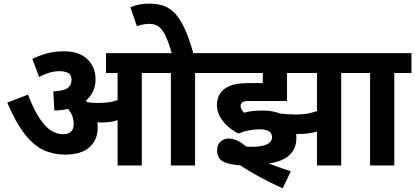

<svg xmlns="http://www.w3.org/2000/svg" viewBox="-20 -916 2298 1063"><path d="M521 -211Q521 -141 475 -100.5Q429 -60 340 -60Q277 -60 222.5 -84.5Q168 -109 118.5 -171.5Q69 -234 20 -348L135 -392Q176 -285 223 -229Q270 -173 330 -173Q388 -173 388 -230Q388 -277 356 -313Q322 -305 281 -304L275 -410Q334 -413 355 -429Q376 -445 376 -474Q376 -503 356 -512.5Q336 -522 311 -522Q280 -522 251.5 -513Q223 -504 196 -490L159 -590Q188 -605 233.5 -618.5Q279 -632 333 -632Q419 -632 464 -588Q509 -544 509 -477Q509 -404 455 -359Q459 -354 463 -350Q476 -348 491 -347Q506 -346 525 -346Q555 -346 581 -349.5Q607 -353 631 -362V-512H567V-622H1154V-512H1060V0H926V-512H765V0H631V-251Q610 -243 587.5 -240.5Q565 -238 542 -238Q531 -238 519 -239Q521 -225 521 -211ZM933 -615Q916 -674 899.5 -711.5Q883 -749 861.5 -766.5Q840 -784 806 -784Q787 -784 769.5 -780Q752 -776 738 -771L702 -876Q726 -886 751.5 -891Q777 -896 807 -896Q847 -896 881 -885.5Q915 -875 944.5 -846Q974 -817 1000.5 -761.5Q1027 -706 1052 -615Z M1414 -200Q1388 -200 1358.5 -194.5Q1329 -189 1301 -177Q1272 -190 1244 -214Q1216 -238 1198.5 -269Q1181 -300 1181 -333Q1181 -364 1191.5 -385.5Q1202 -407 1219 -421Q1243 -440 1275.5 -448Q1308 -456 1371 -456H1435V-512H1140V-622H1963V-512H1869V0H1735V-188Q1693 -174 1627 -174Q1623 -174 1620 -174Q1621 -164 1621 -152Q1621 -92 1581.5 -56.5Q1542 -21 1468 -11Q1496 0 1527.5 11Q1559 22 1590 32L1545 127Q1479 97 1418 64Q1357 31 1310 -1Q1251 -4 1216.5 -21Q1182 -38 1182 -84Q1182 -117 1202 -133Q1222 -149 1244 -149Q1293 -149 1342 -105Q1356 -103 1370 -103Q1486 -103 1486 -157Q1486 -177 1470.5 -188.5Q1455 -200 1414 -200ZM1614 -282Q1656 -282 1684.5 -287.5Q1713 -293 1735 -301V-512H1569V-357H1361Q1345 -357 1337 -355.5Q1329 -354 1324 -351Q1312 -344 1312 -329Q1312 -318 1317.5 -309Q1323 -300 1331 -292Q1372 -304 1434 -304Q1490 -304 1532 -287Q1552 -285 1575 -283.5Q1598 -282 1614 -282Z M2163 -512V0H2029V-512H1949V-622H2258V-512Z"/></svg>

Font: RS Noto Sans
Style: Bold
Weight: 700
Designer: Monotype Design Team
Foundry: Monotype Imaging Inc.
Version: Version 3.10